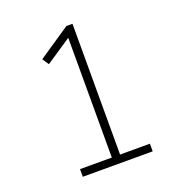

<svg xmlns="http://www.w3.org/2000/svg" viewBox="-128 -812 856 919"><g transform="rotate(-20 300.0 -352.5)"><path d="M138 0V-39H300V-667H327L170 -562L148 -595L311 -705H342V-39H494V0Z"/></g></svg>

Font: Nunito Sans 12pt ExtraLight
Style: Regular
Weight: 200
Designer: Vernon Adams
Foundry: Vernon Adams
Version: Version 3.101;gftools[0.9.27]